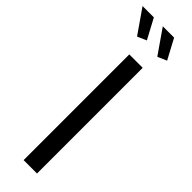

<svg xmlns="http://www.w3.org/2000/svg" viewBox="-343 -915 912 912"><g transform="rotate(45 113.5 -458.5)"><path d="M85 0V-710H175V0ZM103 -917H179L233 -816L187 -796ZM-33 -917H43L97 -816L51 -796Z"/></g></svg>

Font: Raleway Thin Medium
Style: Regular
Weight: 500
Version: Version 4.026